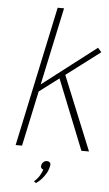

<svg xmlns="http://www.w3.org/2000/svg" viewBox="-59 -739 545 957"><g transform="rotate(5 213.5 -260.0)"><path d="M148 172 158 180Q161 178 169.5 171.5Q178 165 188 153.5Q198 142 207.5 126Q217 110 221 89Q224 78 218.5 72Q213 66 203 66Q194 66 186.5 72.5Q179 79 177 89Q175 97 178.5 102.5Q182 108 189 110Q185 123 175.5 139.5Q166 156 148 172ZM257 -370 426 -498 408 -519 139 -312 222 -700H190L41 0H73L132 -276L230 -350L370 0H408Z"/></g></svg>

Font: Advent Pro ExtraLight
Style: Italic
Weight: 250
Italic angle: -12°
Version: Version 3.000